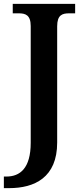

<svg xmlns="http://www.w3.org/2000/svg" viewBox="-33 -734 435 994"><path d="M-13 240H14C146 240 263 185 263 4V-598C263 -657 290 -665 325 -665H356V-714H33V-665H64C98 -665 126 -657 126 -599V5C126 138 70 180 0 180H-13Z"/></svg>

Font: Noto Serif SemiBold
Style: Regular
Weight: 600
Designer: Monotype Design Team
Foundry: Monotype Imaging Inc.
Version: Version 2.013